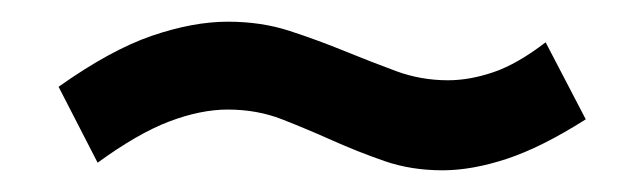

<svg xmlns="http://www.w3.org/2000/svg" viewBox="-20 -445 594 177"><path d="M34 -365Q82 -399 120 -412Q158 -425 190 -425Q221 -425 247 -416.5Q273 -408 297.5 -398Q322 -388 345 -379.5Q368 -371 393 -371Q413 -371 435 -378.5Q457 -386 483 -406L520 -335Q479 -309 447 -298.5Q415 -288 388 -288Q359 -288 334.5 -296.5Q310 -305 286.5 -315.5Q263 -326 240 -335Q217 -344 190 -344Q165 -344 136 -333Q107 -322 70 -295Z"/></svg>

Font: PT Sans Caption
Style: Regular
Weight: 400
Designer: A.Korolkova, O.Umpeleva, V.Yefimov
Foundry: ParaType Ltd
Version: Version 2.004W OFL